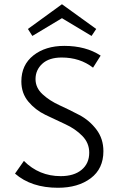

<svg xmlns="http://www.w3.org/2000/svg" viewBox="-20 -881 561 908"><path d="M273 -795 133 -711 112 -744 273 -861 435 -744 413 -711ZM148 -507Q148 -466 181 -435.5Q214 -405 261 -383.5Q308 -362 355.5 -337Q403 -312 436 -268.5Q469 -225 469 -166Q469 -83 409 -38Q349 7 254 7Q128 7 51 -60L93 -120Q165 -48 267 -48Q330 -48 366 -78Q402 -108 402 -159Q402 -205 369 -238.5Q336 -272 289 -293.5Q242 -315 194.5 -338Q147 -361 114 -400.5Q81 -440 81 -496Q81 -574 138 -619Q195 -664 284 -664Q386 -664 456 -618L420 -561Q358 -609 272 -609Q212 -609 180 -579.5Q148 -550 148 -507Z"/></svg>

Font: EauTestInfant
Style: Regular
Weight: 400
Designer: Christian Thalmann (Catharsis Fonts)
Version: Version 0.001;PS 000.001;hotconv 1.0.88;makeotf.lib2.5.64775